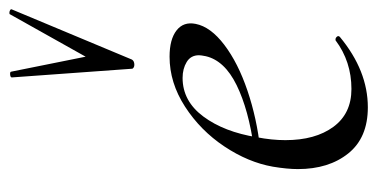

<svg xmlns="http://www.w3.org/2000/svg" viewBox="-212 -558 783 398"><g transform="rotate(-90 179.0 -359.5)"><path d="M27 -133Q27 -155 32 -185Q41 -236 74 -285.5Q107 -335 156.5 -367Q206 -399 260 -399Q296 -399 314.5 -384.5Q333 -370 328 -345Q322 -314 284.5 -285.5Q247 -257 189.5 -237.5Q132 -218 68 -211L70 -224Q150 -235 201 -260Q252 -285 261 -324Q263 -334 263 -338Q263 -355 249 -363.5Q235 -372 216 -372Q168 -372 136 -329Q104 -286 93 -218Q87 -187 87 -159Q87 -97 114.5 -59.5Q142 -22 193 -22Q250 -22 294 -55H296Q299 -55 301.5 -52Q304 -49 301 -46Q231 12 155 12Q92 12 59.5 -28.5Q27 -69 27 -133ZM229 -727 260 -573 348 -730Q348 -731 351 -731Q354 -731 356.5 -729.5Q359 -728 358 -726L254 -477Q251 -472 243 -472Q240 -472 237.5 -473.5Q235 -475 235 -477L217 -726Q217 -729 223 -729.5Q229 -730 229 -727Z"/></g></svg>

Font: Cormorant Garamond
Style: Italic
Weight: 400
Italic angle: -10°
Designer: Christian Thalmann (Catharsis Fonts)
Foundry: Catharsis Fonts
Version: Version 4.000